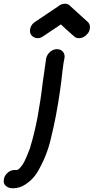

<svg xmlns="http://www.w3.org/2000/svg" viewBox="-87 -791 503 1031"><path d="M-18 220Q-44 220 -59 204Q-67 195 -67 182Q-67 177 -66 171Q-63 152 -46.5 137Q-30 122 -10 122H3Q8 122 15.5 115.5Q23 109 37 89V88Q49 71 75 2L78 -10Q95 -64 114 -158Q132 -257 142 -345L161 -478Q166 -499 182.5 -513Q199 -527 219 -527Q239 -527 251 -513Q260 -502 260 -487Q260 -483 259 -478Q253 -450 250 -421L249 -415Q237 -296 213 -169Q201 -107 186 -46Q164 50 111 138Q87 175 50 199Q19 220 -18 220ZM262 -771Q281 -771 293 -756L380 -677Q396 -665 396 -646Q396 -641 395 -635Q393 -622 384 -611Q364 -586 336 -586Q324 -586 314 -593Q248 -651 240 -660Q239 -659 140 -593Q128 -586 116 -586Q109 -586 102 -588Q74 -599 74 -625Q74 -630 75 -636Q80 -662 108 -678L224 -756Q242 -771 262 -771Z"/></svg>

Font: Bad Comic
Style: Italic
Weight: 400
Italic angle: -11°
Designer: GGBotNet
Foundry: GGBotNet
Version: 0.95